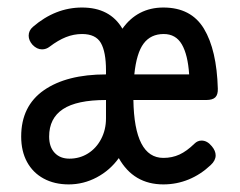

<svg xmlns="http://www.w3.org/2000/svg" viewBox="-20 -482 640 513"><path d="M562 -245.1Q562.5 -229 555.2 -221.9Q547.9 -214.8 531.2 -214.8H336.4Q338.9 -60.1 416.5 -60.1Q439.9 -60.1 459.5 -69.1Q479 -78.1 499.5 -98.1Q507.8 -106.4 518.6 -106.4Q533.7 -106.4 545.9 -91.3Q556.2 -79.1 556.2 -66.9Q556.2 -53.2 543 -41Q516.1 -15.6 483.9 -2.4Q451.7 10.7 416.5 10.7Q336.9 10.7 297.4 -59.6Q273.9 -26.9 238.5 -8.1Q203.1 10.7 163.6 10.7Q125.5 10.7 96.7 -4.9Q67.9 -20.5 52.2 -49.3Q36.6 -78.1 36.6 -117.2Q36.6 -198.7 97.4 -241Q158.2 -283.2 263.2 -283.2V-293.9Q263.2 -343.3 249.5 -367.2Q235.8 -391.1 199.2 -391.1Q177.2 -391.1 156.2 -382.8Q135.3 -374.5 112.8 -357.4Q103.5 -350.1 92.3 -350.1Q78.6 -350.1 66.9 -362.3Q56.6 -374 56.6 -386.7Q56.6 -400.4 67.9 -410.2Q127.9 -461.9 199.2 -461.9Q273.9 -461.9 307.1 -405.3Q326.7 -433.1 354.2 -447.5Q381.8 -461.9 416.5 -461.9Q490.7 -461.9 524.9 -405.3Q559.1 -348.6 562 -245.1ZM338.9 -283.2H485.4Q481.9 -335.9 465.8 -363.5Q449.7 -391.1 417.5 -391.1Q382.8 -391.1 363.8 -365.7Q344.7 -340.3 338.9 -283.2ZM111.3 -117.2Q111.3 -89.4 126 -73.7Q140.6 -58.1 165.5 -58.1Q192.9 -58.1 215.1 -72Q237.3 -85.9 250.2 -110.6Q263.2 -135.3 263.2 -166V-214.8Q185.1 -214.8 148.2 -190.4Q111.3 -166 111.3 -117.2Z"/></svg>

Font: Courier Prime Sans
Style: Regular
Weight: 400
Designer: Alan Dague-Greene
Foundry: Quote-Unquote Apps
Version: Version 3.020